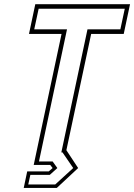

<svg xmlns="http://www.w3.org/2000/svg" viewBox="-20 -720 639 914"><path d="M93 174.5 109.5 96H212L230.5 80L219 65H140.5L273 -558.5H118L148 -700H599L569 -558.5H414L296 -5L352 80L250.5 174.5ZM114.5 158H243L328.5 80L277.5 5.5H272L396.5 -580.5H553L574 -678.5H164L143 -580.5H299L165.5 48.5H230.5L253 80L217 112.5H124.5Z"/></svg>

Font: Tourney Expanded ExtraLight
Style: Italic
Weight: 200
Width: 7
Italic angle: -12°
Designer: Tyler Finck
Foundry: Etcetera Type Co
Version: Version 1.010; ttfautohint (v1.8.3)